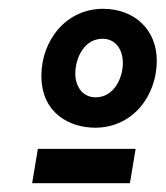

<svg xmlns="http://www.w3.org/2000/svg" viewBox="-20 -728 376 436"><path d="M53 -312H275L288 -390H66ZM196 -438C282 -438 336 -511 336 -590C336 -662 284 -708 214 -708C130 -708 74 -636 74 -556C74 -468 142 -438 196 -438ZM197 -507C169 -507 151 -530 151 -561C151 -596 171 -640 213 -640C242 -640 259 -616 259 -585C259 -551 239 -507 197 -507Z"/></svg>

Font: Fixel Text 20240404 SemiBold
Style: Italic
Weight: 600
Width: 4
Italic angle: -10°
Designer: AlfaBravo + MacPaw
Foundry: Kyrylo Tkachov, Marchela Mozhyna, Serhii Makarenko, Maria Weinstein, Zakhar Kryvoshyya
Version: Version 1.211;Glyphs 3.2 (3225)